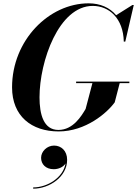

<svg xmlns="http://www.w3.org/2000/svg" viewBox="-20 -780 824 1154"><path d="M437.5 -289.5V-280.5H535.5L494.5 -125C469.5 -83 420 1 331 1C242 1 217.5 -93 217.5 -195C217.5 -412 333.5 -744.5 537.5 -744.5C635 -744.5 721 -670.5 724 -530H733L784 -750H776L678 -688.5C640 -734.5 582 -760 512.5 -760C274.5 -760 52.5 -538 52.5 -255C52.5 -82 169.5 10 332.5 10C495.5 10 624.5 -102 669.5 -165L699.5 -280.5H757.5V-289.5ZM227 168.5C227 207 255 237 303 237C330 237 359.5 225.5 374 202.5C359.5 288.5 264 346.5 179.5 346.5V354C277.5 354 383.5 282.5 383.5 180.5C383.5 126.5 348 95 305 95C262.5 95 227 130 227 168.5Z"/></svg>

Font: Bodoni* 24pt
Style: Bold Italic
Weight: 700
Italic angle: -13°
Version: Version 2.3